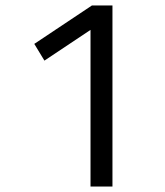

<svg xmlns="http://www.w3.org/2000/svg" viewBox="-20 -680 600 700"><path d="M310 0V-571L142 -459L105 -520L315 -660H390V0Z"/></svg>

Font: Cairo
Style: Regular
Weight: 400
Designer: Mohamed Gaber, Accademia di Belle Arti di Urbino
Foundry: Kief Type Foundry, Accademia di Belle Arti di Urbino
Version: Version 3.120